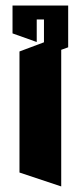

<svg xmlns="http://www.w3.org/2000/svg" viewBox="-20 -720 265 690"><path d="M25 -700H225V-550L200 -541V-50L50 -100V-535L138 -568V-650H112V-569L25 -600Z"/></svg>

Font: SOV_Meka
Style: Book
Weight: 400
Version: Version 1.00